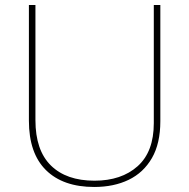

<svg xmlns="http://www.w3.org/2000/svg" viewBox="-20 -734 752 764"><path d="M618 -252Q618 -163 584.5 -105Q551 -47 492 -18.5Q433 10 355 10Q231 10 163 -57Q95 -124 95 -254V-714H121V-256Q121 -136 182.5 -75.5Q244 -15 356 -15Q463 -15 527.5 -72.5Q592 -130 592 -244V-714H618Z"/></svg>

Font: Noto Sans Thaana Thin
Style: Regular
Weight: 100
Designer: David Williams
Foundry: Google Inc.
Version: Version 3.001; ttfautohint (v1.8.4.7-5d5b)